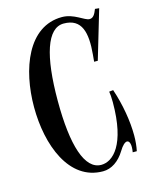

<svg xmlns="http://www.w3.org/2000/svg" viewBox="-109 -780 683 861"><g transform="rotate(-15 232.5 -350.0)"><path d="M380.5 -330C382.5 -321 384 -301 384 -280C384 -82 316 -22 262 -22C185 -22 147 -142 147 -350C147 -558 185 -678 262 -678C347 -678 362 -609 353 -510L350 -477H367L434 -703L415 -705C405 -679 396 -667 380 -667C357 -667 318 -708 262 -708C104 -708 37 -526 37 -350C37 -174 104 8 262 8C301.5 8 337.5 -16.5 363.5 -59C377.5 -82.5 390.5 -93.5 399.5 -93.5C412 -93.5 418 -74 412 -40H431C435.5 -60.5 438 -85 438 -112C438 -177.5 424.5 -258 399.5 -332Z"/></g></svg>

Font: Picaflor 12 pt
Style: Regular
Weight: 400
Designer: Ariel Martín Pérez
Foundry: Tunera Type Foundry
Version: Version 1.000;hotconv 1.0.109;makeotfexe 2.5.65596